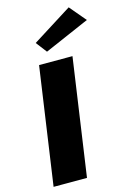

<svg xmlns="http://www.w3.org/2000/svg" viewBox="-164 -1229 883 1305"><g transform="rotate(-15 277.5 -576.0)"><path d="M178.9 -976 237.8 -899 555.2 -1037 458 -1152ZM397.1 -825H162.1L43.2 0H278.2Z"/></g></svg>

Font: Blink
Style: WideObl
Weight: 400
Designer: Mew Too
Foundry: Cannot Into Space Fonts
Version: Version 001.000